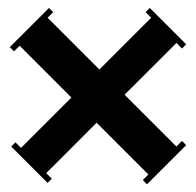

<svg xmlns="http://www.w3.org/2000/svg" viewBox="-20 -566 495 485"><path d="M8.4 -195.9 19 -206.5 33.1 -192.4 160.4 -319.6 29.6 -450.5 15.4 -436.3 4.8 -446.9 103.8 -545.9 114.4 -535.3 100.3 -521.2 231.1 -390.4 361.9 -521.2 347.8 -535.3 358.4 -545.9 450.3 -454 439.7 -443.4 425.6 -457.5 294.7 -326.7 425.6 -195.9 439.7 -210 450.3 -199.4 351.3 -100.5 340.7 -111.1 354.8 -125.2 224 -256 96.8 -128.7 110.9 -114.6 100.3 -104Z"/></svg>

Font: Copperplate CC
Style: Regular
Weight: 400
Designer: indestructible type*
Foundry: Cowboy Collective
Version: Version 1.000